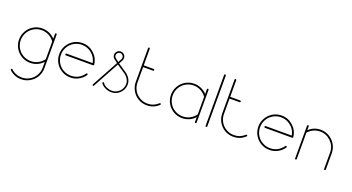

<svg xmlns="http://www.w3.org/2000/svg" viewBox="-49 -1097 3363 1836"><g transform="rotate(20 1633.0 -178.5)"><path d="M351.6 -349.6C349.1 -349.6 347.2 -348.6 345.7 -347.2C343.8 -345.2 343.3 -343.3 343.3 -340.8V-292.5C326.7 -310.1 307.6 -324.2 285.2 -334.5C262.7 -344.2 238.8 -349.6 213.4 -349.6C181.6 -349.6 152.3 -341.8 125.5 -326.2C98.6 -310.5 77.6 -289.1 62 -262.2C46.4 -235.4 38.6 -206.1 38.6 -174.8C38.6 -143.1 46.4 -113.8 62 -86.9C77.6 -60.1 98.6 -39.1 125.5 -23.4C152.3 -7.8 181.6 0 213.4 0C238.8 0 262.7 -4.9 285.2 -15.1C307.6 -24.9 326.7 -39.1 343.3 -57.1V2C343.3 30.8 335.9 57.1 322.3 81.1C308.1 105.5 289.1 124.5 264.6 138.2C240.2 152.3 214.4 159.2 186 159.2C165 159.2 145 155.8 126.5 147.9C107.9 140.6 91.3 129.9 77.1 116.2C75.2 114.3 73.2 113.3 71.3 113.3C68.8 113.3 66.9 114.3 64.9 116.2C63 118.2 62.5 120.1 62.5 122.1C62.5 124.5 63.5 126.5 65.4 128.4C81.1 144 99.6 155.8 120.1 164.1C140.6 172.9 162.6 176.8 186 176.8C217.3 176.8 246.6 168.9 273.4 153.3C299.8 137.7 321.3 116.7 336.9 89.8C352.5 63 360.4 33.7 360.4 2V-82.5V-266.6V-267.1V-267.6V-340.8C360.4 -343.3 359.4 -345.2 357.9 -347.2C356 -348.6 354 -349.6 352.1 -349.6ZM213.4 -332C239.7 -332 264.6 -325.7 287.6 -313.5C310.1 -301.3 328.6 -284.7 343.3 -264.2V-85C328.6 -64 310.1 -47.4 287.6 -35.6C264.6 -23.4 239.7 -17.6 213.4 -17.6C185.1 -17.6 158.7 -24.4 134.3 -38.6C109.9 -52.2 90.8 -71.3 76.7 -95.7C63 -119.6 55.7 -146 55.7 -174.8C55.7 -203.1 63 -229.5 76.7 -253.9C90.8 -277.8 109.9 -296.9 134.3 -311C158.7 -324.7 185.1 -332 213.4 -332Z M622.1 -349.6C590.3 -349.6 561 -341.8 534.2 -326.2C507.3 -310.5 486.3 -289.1 470.7 -262.2C455.1 -235.4 447.3 -206.1 447.3 -174.8C447.3 -143.1 455.1 -113.8 470.7 -86.9C486.3 -60.1 507.3 -39.1 534.2 -23.4C561 -7.8 590.3 0 622.1 0C651.9 0 679.7 -6.8 705.6 -21C731 -34.7 752 -53.7 767.6 -77.6C768.6 -79.1 769.5 -80.6 769.5 -82.5C769.5 -85 768.6 -86.9 766.6 -88.9C764.6 -90.3 762.7 -91.3 760.7 -91.3C757.8 -91.3 755.4 -89.8 753.4 -87.4C738.8 -65.9 720.2 -48.8 697.3 -36.1C673.8 -23.4 648.9 -17.6 622.1 -17.6C593.8 -17.6 567.4 -24.4 543 -38.6C518.6 -52.2 499.5 -71.3 485.8 -95.7C471.7 -119.6 464.8 -146 464.8 -174.8C464.8 -203.1 471.7 -229.5 485.8 -253.9C499.5 -277.8 518.6 -296.9 543 -311C567.4 -324.7 593.8 -332 622.1 -332C660.6 -332 694.3 -319.3 723.6 -294.9C752.9 -270.5 770.5 -239.3 777.3 -202.1H511.7C508.8 -202.1 506.8 -201.2 505.4 -199.2C503.4 -197.3 502.9 -195.3 502.9 -193.4C502.9 -190.9 503.4 -189 505.4 -187C506.8 -185.1 508.8 -184.1 511.7 -184.1H787.6C789.6 -184.1 791.5 -185.1 793.5 -187C795.4 -189 796.4 -190.9 796.4 -193.4H795.9V-194.3C791 -238.3 772 -274.9 738.8 -304.7C705.6 -334.5 667 -349.6 622.1 -349.6Z M992.7 -398.9C978.5 -398.9 966.3 -393.6 956.5 -383.8C946.8 -374 941.9 -362.3 941.9 -348.6C941.9 -330.6 949.2 -316.4 964.4 -306.6L964.8 -306.2L996.1 -282.2L848.6 -11.7C847.7 -10.3 847.7 -8.8 847.7 -7.3C847.7 -5.4 848.1 -3.4 849.6 -2C851.1 -0.5 853 0 855.5 0C858.4 0 860.8 -1 862.3 -3.4L1008.8 -272L1101.6 -209.5C1101.6 -209.5 1101.6 -209 1102.1 -209C1115.2 -198.7 1126 -186 1134.3 -171.4C1142.6 -156.7 1147 -141.1 1147 -124.5C1147 -95.2 1136.2 -69.8 1115.2 -48.3C1094.2 -27.3 1068.8 -16.6 1039.1 -16.6C1019.5 -16.6 1001.5 -21 983.9 -28.8C966.3 -37.1 952.6 -48.3 943.4 -62.5C941.4 -65.4 939.5 -66.4 936.5 -66.4C934.6 -66.4 932.6 -65.9 931.2 -64C929.2 -62.5 928.7 -60.5 928.7 -58.6C928.7 -56.6 929.2 -55.2 930.2 -53.7C940.9 -37.6 956.5 -24.9 976.6 -15.6C996.1 -5.9 1017.1 -1.5 1039.1 -1.5C1073.2 -1.5 1102.1 -13.2 1126.5 -37.6C1150.4 -62 1162.6 -90.8 1162.6 -125C1162.6 -143.6 1157.7 -161.6 1148.4 -178.2C1139.2 -194.8 1127 -209 1112.3 -221.2L1111.8 -221.7L1016.1 -286.1L1036.6 -323.2V-323.7C1036.6 -323.7 1037.1 -324.2 1037.1 -324.7C1041 -332 1043 -339.8 1043 -348.6C1043 -362.3 1038.1 -374 1028.3 -383.8C1018.6 -393.6 1006.3 -398.9 992.7 -398.9ZM992.7 -383.3C1002.4 -383.3 1010.3 -379.9 1017.1 -373C1023.9 -366.2 1027.3 -357.9 1027.3 -348.6C1027.3 -342.3 1025.9 -336.4 1022.9 -331.5L1003.9 -295.9L974.6 -318.4L974.1 -318.8H973.6V-319.3C962.9 -326.2 957.5 -335.9 957.5 -348.6C957.5 -357.9 960.9 -366.2 967.8 -373C974.6 -379.9 982.9 -383.3 992.7 -383.3Z M1234.4 -526.9C1231.9 -526.9 1230 -525.9 1228.5 -523.9C1226.6 -522 1226.1 -520 1226.1 -518.1V-341.8V-340.3V-339.4V-174.3C1226.1 -143.1 1233.9 -113.8 1249.5 -86.9C1265.1 -60.1 1286.1 -38.6 1313 -22.9C1339.8 -7.3 1369.1 0 1400.9 0C1446.8 0 1486.8 -15.6 1521 -47.9C1522.9 -49.8 1523.9 -51.8 1523.9 -54.2C1523.9 -56.6 1522.9 -58.6 1521 -60.5C1519 -62.5 1517.1 -63 1515.1 -63C1513.2 -63 1511.2 -62 1509.3 -60.1C1479 -31.7 1442.9 -17.1 1400.9 -17.1C1372.1 -17.1 1345.7 -24.4 1321.8 -38.1C1297.4 -52.2 1278.3 -71.3 1264.6 -95.2C1250.5 -119.6 1243.7 -146 1243.7 -174.3V-331.5H1345.7C1347.7 -331.5 1349.6 -332.5 1351.6 -334.5C1353 -336.4 1354 -338.4 1354 -340.8C1354 -343.3 1353 -345.2 1351.6 -346.7C1349.6 -348.6 1347.7 -349.1 1345.7 -349.1H1243.7V-518.1C1243.7 -520 1242.7 -522 1240.7 -523.9C1238.8 -525.9 1236.8 -526.9 1234.4 -526.9Z M1759.3 -349.6C1727.5 -349.6 1698.2 -341.8 1671.4 -326.2C1644.5 -310.5 1623.5 -289.1 1607.9 -262.2C1592.3 -235.4 1584.5 -206.1 1584.5 -174.8C1584.5 -143.1 1592.3 -113.8 1607.9 -86.9C1623.5 -60.1 1644.5 -39.1 1671.4 -23.4C1698.2 -7.8 1727.5 0 1759.3 0C1784.7 0 1808.6 -4.9 1831.1 -15.1C1853.5 -24.9 1872.6 -39.1 1889.2 -57.1V-8.8V-8.3C1889.2 -5.9 1889.6 -3.9 1891.6 -2C1893.1 0 1895 0.5 1897.5 0.5C1899.9 0.5 1901.9 0 1903.8 -2C1905.3 -3.9 1906.2 -5.9 1906.2 -8.3V-8.8V-81.5V-82V-82.5V-83V-83.5V-266.1V-266.6V-267.6V-340.8C1906.2 -343.3 1905.3 -345.2 1903.8 -347.2C1901.9 -348.6 1899.9 -349.6 1897.5 -349.6C1895 -349.6 1893.1 -348.6 1891.6 -347.2C1889.6 -345.2 1889.2 -343.3 1889.2 -340.8V-292.5C1872.6 -310.1 1853.5 -324.2 1831.1 -334.5C1808.6 -344.2 1784.7 -349.6 1759.3 -349.6ZM1759.3 -332C1785.6 -332 1810.1 -325.7 1833 -313.5C1855.5 -301.3 1874.5 -284.7 1889.2 -264.2V-85.4C1874.5 -64.5 1855.5 -47.9 1833 -35.6C1810.1 -23.4 1785.6 -17.6 1759.3 -17.6C1730.5 -17.6 1704.1 -24.4 1680.2 -38.6C1655.8 -52.2 1636.7 -71.3 1623 -95.7C1608.9 -119.6 1602.1 -146 1602.1 -174.8C1602.1 -203.1 1608.9 -229.5 1623 -253.9C1636.7 -277.8 1655.8 -296.9 1680.2 -311C1704.1 -324.7 1730.5 -332 1759.3 -332Z M2005.4 -534.2C2002.9 -534.2 2001 -533.2 1999.5 -531.7C1997.6 -529.8 1997.1 -527.8 1997.1 -525.4V-8.8C1997.1 -6.3 1997.6 -4.4 1999.5 -2.4C2001.5 -0.5 2003.4 0 2005.9 0C2008.3 0 2010.3 -0.5 2012.2 -2.4C2013.7 -4.4 2014.6 -6.3 2014.6 -8.8V-525.4C2014.6 -527.8 2013.7 -529.8 2012.2 -531.7C2010.3 -533.2 2008.3 -534.2 2005.9 -534.2Z M2114.3 -526.9C2111.8 -526.9 2109.9 -525.9 2108.4 -523.9C2106.4 -522 2106 -520 2106 -518.1V-341.8V-340.3V-339.4V-174.3C2106 -143.1 2113.8 -113.8 2129.4 -86.9C2145 -60.1 2166 -38.6 2192.9 -22.9C2219.7 -7.3 2249 0 2280.8 0C2326.7 0 2366.7 -15.6 2400.9 -47.9C2402.8 -49.8 2403.8 -51.8 2403.8 -54.2C2403.8 -56.6 2402.8 -58.6 2400.9 -60.5C2398.9 -62.5 2397 -63 2395 -63C2393.1 -63 2391.1 -62 2389.2 -60.1C2358.9 -31.7 2322.8 -17.1 2280.8 -17.1C2252 -17.1 2225.6 -24.4 2201.7 -38.1C2177.2 -52.2 2158.2 -71.3 2144.5 -95.2C2130.4 -119.6 2123.5 -146 2123.5 -174.3V-331.5H2225.6C2227.5 -331.5 2229.5 -332.5 2231.4 -334.5C2232.9 -336.4 2233.9 -338.4 2233.9 -340.8C2233.9 -343.3 2232.9 -345.2 2231.4 -346.7C2229.5 -348.6 2227.5 -349.1 2225.6 -349.1H2123.5V-518.1C2123.5 -520 2122.6 -522 2120.6 -523.9C2118.7 -525.9 2116.7 -526.9 2114.3 -526.9Z M2648.4 -349.6C2616.7 -349.6 2587.4 -341.8 2560.5 -326.2C2533.7 -310.5 2512.7 -289.1 2497.1 -262.2C2481.4 -235.4 2473.6 -206.1 2473.6 -174.8C2473.6 -143.1 2481.4 -113.8 2497.1 -86.9C2512.7 -60.1 2533.7 -39.1 2560.5 -23.4C2587.4 -7.8 2616.7 0 2648.4 0C2678.2 0 2706.1 -6.8 2731.9 -21C2757.3 -34.7 2778.3 -53.7 2793.9 -77.6C2794.9 -79.1 2795.9 -80.6 2795.9 -82.5C2795.9 -85 2794.9 -86.9 2793 -88.9C2791 -90.3 2789.1 -91.3 2787.1 -91.3C2784.2 -91.3 2781.7 -89.8 2779.8 -87.4C2765.1 -65.9 2746.6 -48.8 2723.6 -36.1C2700.2 -23.4 2675.3 -17.6 2648.4 -17.6C2620.1 -17.6 2593.8 -24.4 2569.3 -38.6C2544.9 -52.2 2525.9 -71.3 2512.2 -95.7C2498 -119.6 2491.2 -146 2491.2 -174.8C2491.2 -203.1 2498 -229.5 2512.2 -253.9C2525.9 -277.8 2544.9 -296.9 2569.3 -311C2593.8 -324.7 2620.1 -332 2648.4 -332C2687 -332 2720.7 -319.3 2750 -294.9C2779.3 -270.5 2796.9 -239.3 2803.7 -202.1H2538.1C2535.2 -202.1 2533.2 -201.2 2531.7 -199.2C2529.8 -197.3 2529.3 -195.3 2529.3 -193.4C2529.3 -190.9 2529.8 -189 2531.7 -187C2533.2 -185.1 2535.2 -184.1 2538.1 -184.1H2814C2815.9 -184.1 2817.9 -185.1 2819.8 -187C2821.8 -189 2822.8 -190.9 2822.8 -193.4H2822.3V-194.3C2817.4 -238.3 2798.3 -274.9 2765.1 -304.7C2731.9 -334.5 2693.4 -349.6 2648.4 -349.6Z M2916.5 -349.6C2913.6 -349.6 2911.6 -348.6 2910.2 -347.2C2908.7 -345.2 2908.2 -343.3 2908.2 -341.3V-340.8V-280.3V-279.3V-278.3V-8.8C2908.2 -6.3 2908.7 -4.4 2910.6 -2.4C2912.1 -0.5 2914.1 0 2916.5 0C2918.9 0 2920.9 -0.5 2922.9 -2.4C2924.3 -4.4 2925.3 -6.3 2925.3 -8.8V-275.9C2939.9 -293.5 2958 -307.1 2979 -316.9C2999.5 -326.7 3022 -332 3045.9 -332C3088.4 -332 3125 -316.9 3155.8 -287.1C3186 -257.3 3202.1 -221.2 3203.1 -178.7V-178.2V-8.8C3203.1 -6.3 3203.6 -4.4 3205.6 -2.4C3207.5 -0.5 3209.5 0 3211.9 0C3213.9 0 3215.8 -0.5 3217.8 -2.4C3219.7 -4.4 3220.7 -6.3 3220.7 -8.8V-178.7C3219.7 -209.5 3211.4 -237.8 3195.8 -264.2C3180.2 -290.5 3158.7 -311 3132.3 -326.7C3106 -341.8 3077.1 -349.6 3045.9 -349.6C2999.5 -349.6 2959.5 -333.5 2925.3 -301.3V-340.8V-341.3C2925.3 -343.3 2924.3 -345.2 2922.9 -347.2C2920.9 -348.6 2918.9 -349.6 2917 -349.6Z"/></g></svg>

Font: Mill
Style: Thin
Weight: 100
Version: Version 001.000